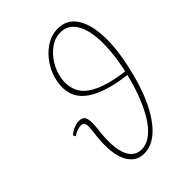

<svg xmlns="http://www.w3.org/2000/svg" viewBox="-208 -813 921 921"><g transform="rotate(-45 252.5 -352.0)"><path d="M121 -231Q123 -248 124.5 -265Q126 -282 121.5 -293Q117 -304 100 -304Q91 -304 76 -299Q61 -294 48 -284L41 -297Q56 -310 75 -318Q94 -326 110 -326Q135 -326 142.5 -310.5Q150 -295 149.5 -273.5Q149 -252 147 -234Q138 -166 143.5 -117.5Q149 -69 170 -42.5Q191 -16 226 -16Q261 -16 293 -41Q325 -66 352 -111.5Q379 -157 401.5 -219Q424 -281 439 -354Q454 -428 456 -489.5Q458 -551 446.5 -595.5Q435 -640 410.5 -664.5Q386 -689 348 -689Q311 -689 278.5 -666Q246 -643 224 -606.5Q202 -570 195 -529Q188 -479 207.5 -440Q227 -401 285 -374.5Q343 -348 446 -335L441 -316Q361 -325 305.5 -343.5Q250 -362 217.5 -389Q185 -416 174 -451.5Q163 -487 170 -529Q178 -577 204.5 -618.5Q231 -660 269.5 -685.5Q308 -711 352 -711Q410 -711 442.5 -666.5Q475 -622 481 -541.5Q487 -461 464 -352Q441 -241 404 -160.5Q367 -80 320.5 -36.5Q274 7 221 7Q188 7 165.5 -11Q143 -29 130.5 -60.5Q118 -92 116 -135.5Q114 -179 121 -231Z"/></g></svg>

Font: Ysabeau Office Thin
Style: Italic
Weight: 250
Italic angle: -12°
Designer: Christian Thalmann (Catharsis Fonts)
Version: Version 2.001;gftools[0.9.30]; featfreeze: tnum,lnum,ss02